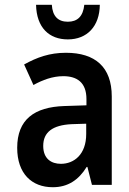

<svg xmlns="http://www.w3.org/2000/svg" viewBox="-20 -774 540 804"><path d="M264 -609C345 -609 397 -664 398 -754H333C328 -705 304 -683 264 -683C223 -683 200 -706 197 -754H131C133 -658 186 -609 264 -609ZM201 10C264 10 309 -20 343 -75H346L365 0H448V-370C448 -493 379 -553 256 -553C188 -553 135 -534 81 -504L120 -418C158 -439 200 -455 245 -455C301 -455 342 -430 342 -359V-333L250 -330C123 -326 52 -273 52 -155C52 -47 113 10 201 10ZM235 -88C195 -88 161 -109 161 -163C161 -221 201 -250 279 -254L341 -256V-213C341 -127 290 -88 235 -88Z"/></svg>

Font: Noto Sans Mono ExtraCondensed SemiBold
Style: Regular
Weight: 600
Width: 2
Designer: Monotype Design Team
Foundry: Monotype Imaging Inc.
Version: Version 2.014